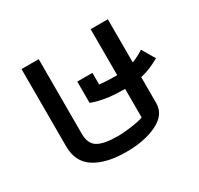

<svg xmlns="http://www.w3.org/2000/svg" viewBox="-118 -659 842 813"><g transform="rotate(-30 302.5 -253.0)"><path d="M74 -138V-516H158V-151Q158 -102 188.5 -84Q219 -66 285 -66Q318 -66 355.5 -71.5Q393 -77 412 -84V-224Q368 -224 335 -228Q284 -235 252 -248V-352H326V-295Q361 -291 407 -291H412V-516H496V-305Q521 -314 553 -334L590 -271Q539 -242 496 -233V-106Q496 -50 435 -20Q374 10 285 10Q186 10 130 -26Q74 -62 74 -138Z"/></g></svg>

Font: Athiti Medium
Style: Regular
Weight: 500
Designer: CadsonDemak Team
Foundry: CadsonDemak
Version: Version 1.033